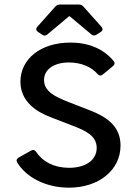

<svg xmlns="http://www.w3.org/2000/svg" viewBox="-20 -827 597 858"><path d="M227.5 -797.9 146.5 -707C139.6 -699.2 140.6 -690.4 149.4 -684.6L168.9 -671.9C176.8 -666 184.6 -667 191.4 -672.9L288.1 -753.9H292L388.7 -672.9C395.5 -667 403.3 -667 411.1 -671.9L430.7 -684.6C439.5 -690.4 440.4 -699.2 433.6 -707L352.5 -797.9C347.7 -803.7 340.8 -806.6 333 -806.6H247.1C239.3 -806.6 232.4 -803.7 227.5 -797.9ZM56.6 -101.6C96.7 -34.2 185.5 11.7 288.1 11.7C419.9 11.7 518.6 -65.4 518.6 -176.8C518.6 -262.7 458 -304.7 378.9 -335L286.1 -371.1C226.6 -394.5 176.8 -418 176.8 -469.7C176.8 -517.6 222.7 -547.9 288.1 -547.9C341.8 -547.9 388.7 -528.3 416 -496.1C422.9 -488.3 430.7 -487.3 438.5 -493.2L485.4 -532.2C493.2 -538.1 494.1 -545.9 488.3 -553.7C444.3 -607.4 377.9 -636.7 294.9 -636.7C160.2 -636.7 71.3 -562.5 71.3 -461.9C71.3 -372.1 144.5 -326.2 208 -302.7L303.7 -265.6C362.3 -243.2 412.1 -220.7 412.1 -166C412.1 -111.3 362.3 -77.1 289.1 -77.1C220.7 -77.1 170.9 -104.5 140.6 -149.4C134.8 -157.2 127.9 -159.2 119.1 -154.3L63.5 -123C54.7 -118.2 51.8 -110.4 56.6 -101.6Z"/></svg>

Font: Ed Sans Neue Medium
Style: Regular
Weight: 500
Designer: Stephen Hutchings
Version: Version 1.004;PS 001.004;hotconv 1.0.88;makeotf.lib2.5.64775